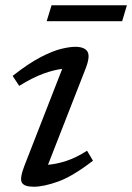

<svg xmlns="http://www.w3.org/2000/svg" viewBox="-20 -700 502 730"><path d="M73.5 -71.5 216.5 -438Q185 -434.5 144.5 -419.8Q104 -405 53 -373.5L28 -411.5Q89.5 -459.5 135 -483Q180.5 -506.5 212.8 -514.2Q245 -522 266 -522Q301.5 -522 312.5 -504Q323.5 -486 306 -440.5L162.5 -73.5Q194.5 -76 232.2 -88.2Q270 -100.5 311 -127L333.5 -89Q255.5 -29 200.5 -9.5Q145.5 10 108.5 10Q72 10 63 -5.8Q54 -21.5 73.5 -71.5ZM157.5 -619.5 176 -680H462.5L444.5 -619.5Z"/></svg>

Font: Newsreader 6pt
Style: Italic
Weight: 400
Italic angle: -17°
Designer: Hugues Gentile
Foundry: Production Type
Version: Version 1.003; ttfautohint (v1.8.3)